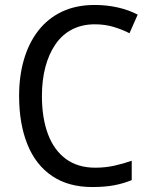

<svg xmlns="http://www.w3.org/2000/svg" viewBox="-20 -744 604 774"><path d="M362 -646Q311 -646 271 -625.5Q231 -605 204 -566Q177 -527 163 -474Q149 -421 149 -357Q149 -268 173.5 -203Q198 -138 246 -103Q294 -68 364 -68Q404 -68 440.5 -76Q477 -84 511 -96V-18Q477 -4 439.5 3Q402 10 352 10Q256 10 190 -34.5Q124 -79 90.5 -162Q57 -245 57 -358Q57 -437 76.5 -504Q96 -571 134.5 -620.5Q173 -670 230 -697Q287 -724 362 -724Q410 -724 454.5 -714Q499 -704 535 -685L502 -610Q473 -625 438 -635.5Q403 -646 362 -646Z"/></svg>

Font: Noto Sans Hebrew SemiCondensed
Style: Regular
Weight: 400
Width: 4
Designer: Monotype Design Team
Foundry: Monotype Imaging Inc.
Version: Version 2.003